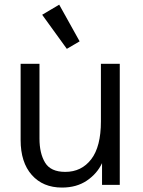

<svg xmlns="http://www.w3.org/2000/svg" viewBox="-20 -805 621 836"><path d="M250 11.7Q167 11.7 118.4 -43.2Q69.8 -98.1 69.8 -195.3V-527.3H151.9V-201.7Q151.9 -137.2 176.3 -96.9Q200.7 -56.6 264.2 -56.6Q335 -56.6 377.2 -111.6Q419.4 -166.5 419.4 -276.4V-527.3H501.5V0H424.3V-94.7Q402.8 -48.8 358.2 -18.6Q313.5 11.7 250 11.7ZM271 -592.3 163.6 -740.7 237.8 -784.7 326.7 -625Z"/></svg>

Font: Schibsted Grotesk
Style: Regular
Weight: 400
Designer: Bakken & Baeck AS, Henrik Kongsvoll
Foundry: Schibsted ASA
Version: Version 1.100; ttfautohint (v1.8.4.7-5d5b);gftools[0.9.25]